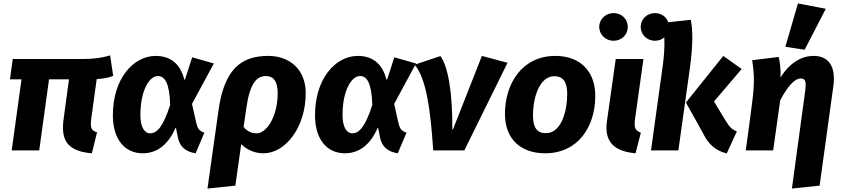

<svg xmlns="http://www.w3.org/2000/svg" viewBox="-20 -874 4910 1116"><path d="M208 0 265 -413H381L349 -177C347 -161 346 -146 346 -132C346 -41 393 7 514 17L544 -105C517 -113 508 -125 508 -153C508 -163 509 -174 511 -189L542 -414C582 -417 614 -423 638 -433L620 -552C579 -539 525 -531 464 -531H54L38 -413H105L48 0Z M1117 17 1168 -103C1139 -112 1129 -125 1121 -159L1096 -270L1223 -505L1097 -541L1055 -411C1054 -411 1052 -412 1051 -412C1028 -503 971 -549 885 -549C755 -549 636 -417 636 -204C636 -63 706 17 810 17C891 17 958 -32 1000 -131L1003 -130L1014 -75C1024 -23 1058 8 1117 17ZM852 -99C822 -99 796 -132 796 -205C796 -347 847 -432 898 -432C939 -432 966 -388 969 -264C927 -133 891 -99 852 -99Z M1512 17C1637 17 1757 -131 1757 -333C1757 -467 1667 -549 1539 -549C1378 -549 1283 -468 1250 -232L1186 222L1348 205L1382 -36C1419 0 1464 17 1512 17ZM1594 -333C1594 -196 1530 -99 1471 -99C1443 -99 1417 -110 1396 -136L1412 -248C1433 -392 1473 -432 1526 -432C1566 -432 1594 -406 1594 -333Z M2292 17 2343 -103C2314 -112 2304 -125 2296 -159L2271 -270L2398 -505L2272 -541L2230 -411C2229 -411 2227 -412 2226 -412C2203 -503 2146 -549 2060 -549C1930 -549 1811 -417 1811 -204C1811 -63 1881 17 1985 17C2066 17 2133 -32 2175 -131L2178 -130L2189 -75C2199 -23 2233 8 2292 17ZM2027 -99C1997 -99 1971 -132 1971 -205C1971 -347 2022 -432 2073 -432C2114 -432 2141 -388 2144 -264C2102 -133 2066 -99 2027 -99Z M2679 0 2930 -509 2781 -549 2613 -122H2609C2611 -336 2584 -489 2540 -548L2390 -498C2456 -420 2482 -246 2498 0Z M3208 -549C3014 -549 2915 -387 2915 -212C2915 -67 3005 17 3149 17C3339 17 3440 -136 3440 -317C3440 -458 3354 -549 3208 -549ZM3202 -431C3253 -431 3277 -398 3277 -327C3277 -238 3247 -100 3153 -100C3102 -100 3078 -131 3078 -203C3078 -310 3117 -431 3202 -431Z M3720 -531H3559L3508 -171C3506 -157 3505 -144 3505 -132C3505 -46 3553 6 3674 17L3705 -103C3678 -113 3669 -125 3669 -153C3669 -163 3670 -174 3672 -189ZM3546 -637C3593 -637 3629 -672 3629 -718C3629 -763 3593 -798 3546 -798C3501 -798 3463 -763 3463 -718C3463 -672 3501 -637 3546 -637ZM3787 -637C3833 -637 3869 -672 3869 -718C3869 -763 3833 -798 3787 -798C3741 -798 3704 -763 3704 -718C3704 -672 3741 -637 3787 -637Z M4065 -102C4097 -37 4135 0 4204 18L4263 -110C4234 -122 4221 -134 4197 -174L4130 -284L4291 -473L4184 -549L3967 -278ZM3989 -471C4000 -548 4004 -608 4004 -655C4004 -698 4001 -731 3995 -759L3831 -741C3838 -707 3842 -669 3842 -624C3842 -585 3839 -541 3832 -490L3764 0H3923Z M4516 -423C4520 -463 4513 -518 4506 -543L4352 -524C4359 -477 4362 -443 4362 -408C4362 -362 4357 -314 4346 -232L4315 0H4474L4515 -291C4562 -380 4602 -418 4634 -418C4652 -418 4663 -411 4663 -380C4663 -370 4662 -359 4660 -344L4583 222L4744 205L4823 -367C4826 -385 4827 -401 4827 -416C4827 -508 4781 -549 4709 -549C4642 -549 4573 -513 4516 -423ZM4657 -585 4780 -823 4618 -854 4545 -602Z"/></svg>

Font: Fira Sans OT
Style: Bold Italic
Weight: 700
Italic angle: -8°
Designer: Carrois Corporate & Edenspiekermann
Foundry: Carrois Corporate GbR & Edenspiekermann AG
Version: Version 2.001